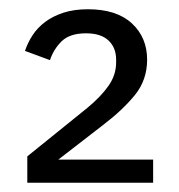

<svg xmlns="http://www.w3.org/2000/svg" viewBox="-20 -724 386 415"><path d="M311 -329H39V-386L169 -491Q198 -515 214.5 -538.5Q231 -562 231 -589V-595Q231 -621 214.5 -636.5Q198 -652 166 -652Q131 -652 113.5 -635Q96 -618 88 -594L34 -614Q40 -632 50.5 -648Q61 -664 77.5 -676.5Q94 -689 117 -696.5Q140 -704 170 -704Q232 -704 265 -673.5Q298 -643 298 -595Q298 -551 271.5 -518.5Q245 -486 203 -454L106 -379H311Z"/></svg>

Font: Aneliza
Style: Regular
Weight: 400
Designer: Mike Abbink, Paul van der Laan, Pieter van Rosmalen
Foundry: Bold Monday
Version: Version 3.001;September 8, 2019;FontCreator 11.5.0.2425 64-b